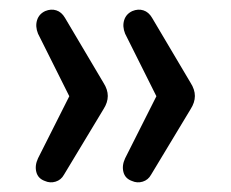

<svg xmlns="http://www.w3.org/2000/svg" viewBox="-20 -465 481 399"><path d="M73 -89Q59 -94 55.5 -107.5Q52 -121 59 -136L124 -265L59 -395Q53 -410 57 -423Q61 -436 74 -442Q86 -447 97 -443.5Q108 -440 115 -428L195 -293Q204 -279 204 -265.5Q204 -252 195 -238L113 -102Q107 -91 95.5 -87.5Q84 -84 73 -89ZM254 -89Q240 -94 236.5 -107.5Q233 -121 240 -136L305 -265L240 -395Q234 -410 238 -423Q242 -436 255 -442Q267 -447 278 -443.5Q289 -440 296 -428L376 -293Q385 -279 385 -265.5Q385 -252 376 -238L294 -102Q288 -91 276.5 -87.5Q265 -84 254 -89Z"/></svg>

Font: Nunito ExtraLight
Style: Regular
Weight: 400
Version: Version 3.602